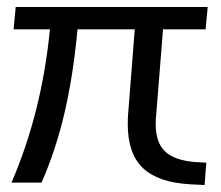

<svg xmlns="http://www.w3.org/2000/svg" viewBox="-20 -523 632 550"><path d="M426 -168Q426 -115 452.5 -89.5Q479 -64 537 -59L571 -57L566 7L526 5Q433 0 389.5 -41.5Q346 -83 346 -167Q346 -186 347 -196L366 -439H202Q190 -308 165 -200.5Q140 -93 99 0H13Q100 -202 123 -439H19L25 -503H575L569 -439H447L427 -189Q426 -182 426 -168Z"/></svg>

Font: Muli
Style: Italic
Weight: 400
Italic angle: -4.541°
Designer: Vernon Adams
Foundry: Vernon Adams
Version: Version 2.001